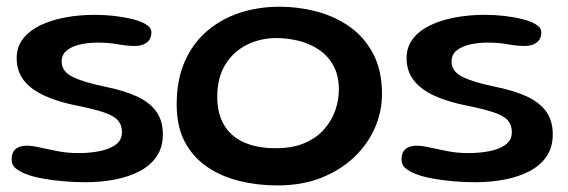

<svg xmlns="http://www.w3.org/2000/svg" viewBox="-20 -524 1686 570"><path d="M234 17Q203 17 169.5 14.2Q136 11.5 106.5 6Q77 0.5 56.5 -7.5Q38 -15 26.2 -24.5Q14.5 -34 14.5 -51.5Q14.5 -71 26 -81.2Q37.5 -91.5 59.5 -91.5Q75 -91.5 98.2 -86.2Q121.5 -81 151 -75.2Q180.5 -69.5 213.5 -69.5Q246 -69.5 275.5 -75.2Q305 -81 323.5 -94.5Q342 -108 342 -131.5Q342 -153 330.2 -166.5Q318.5 -180 289.5 -190Q260.5 -200 208 -210.5Q150.5 -222 110.8 -240.5Q71 -259 50.2 -286.2Q29.5 -313.5 29.5 -351.5Q29.5 -384.5 48.2 -408.8Q67 -433 99.5 -448.8Q132 -464.5 173.8 -472.2Q215.5 -480 261.5 -480Q289.5 -480 318.8 -476.8Q348 -473.5 373.2 -467.2Q398.5 -461 414 -451.2Q429.5 -441.5 429.5 -428Q429.5 -413.5 422.5 -404.5Q415.5 -395.5 404.2 -391.5Q393 -387.5 379.5 -387.5Q358 -387.5 330.2 -392.5Q302.5 -397.5 270 -397.5Q241.5 -397.5 217 -391.8Q192.5 -386 177.8 -373.8Q163 -361.5 163 -341.5Q163 -312 195.2 -296Q227.5 -280 290 -267Q348 -255.5 386.2 -237.8Q424.5 -220 444 -192.8Q463.5 -165.5 463.5 -125Q463.5 -86.5 445 -59.5Q426.5 -32.5 394.5 -15.8Q362.5 1 321 9Q279.5 17 234 17Z M803.5 26.5Q745.5 26.5 691.8 13.5Q638 0.5 595.8 -28Q553.5 -56.5 529 -102.2Q504.5 -148 504.5 -214Q504.5 -286.5 528.2 -340.8Q552 -395 594 -431.2Q636 -467.5 691.2 -485.8Q746.5 -504 809.5 -504Q866.5 -504 921 -489.5Q975.5 -475 1019 -444Q1062.5 -413 1088.2 -363.8Q1114 -314.5 1114 -245Q1114 -192.5 1092.8 -144Q1071.5 -95.5 1031.2 -57.2Q991 -19 933.8 3.8Q876.5 26.5 803.5 26.5ZM799 -84Q850 -84 885.5 -99.8Q921 -115.5 943.2 -141.2Q965.5 -167 975.8 -197.5Q986 -228 986 -258Q986 -300 969.8 -329.2Q953.5 -358.5 926.8 -376.5Q900 -394.5 867 -402.8Q834 -411 799.5 -411Q754.5 -411 714.5 -391.8Q674.5 -372.5 649.8 -333.8Q625 -295 625 -236Q625 -188 644.8 -153.8Q664.5 -119.5 703.5 -101.8Q742.5 -84 799 -84Z M1391.5 17Q1360.5 17 1327 14.2Q1293.5 11.5 1264 6Q1234.5 0.5 1214 -7.5Q1195.5 -15 1183.8 -24.5Q1172 -34 1172 -51.5Q1172 -71 1183.5 -81.2Q1195 -91.5 1217 -91.5Q1232.5 -91.5 1255.8 -86.2Q1279 -81 1308.5 -75.2Q1338 -69.5 1371 -69.5Q1403.5 -69.5 1433 -75.2Q1462.5 -81 1481 -94.5Q1499.5 -108 1499.5 -131.5Q1499.5 -153 1487.8 -166.5Q1476 -180 1447 -190Q1418 -200 1365.5 -210.5Q1308 -222 1268.2 -240.5Q1228.5 -259 1207.8 -286.2Q1187 -313.5 1187 -351.5Q1187 -384.5 1205.8 -408.8Q1224.5 -433 1257 -448.8Q1289.5 -464.5 1331.2 -472.2Q1373 -480 1419 -480Q1447 -480 1476.2 -476.8Q1505.5 -473.5 1530.8 -467.2Q1556 -461 1571.5 -451.2Q1587 -441.5 1587 -428Q1587 -413.5 1580 -404.5Q1573 -395.5 1561.8 -391.5Q1550.5 -387.5 1537 -387.5Q1515.5 -387.5 1487.8 -392.5Q1460 -397.5 1427.5 -397.5Q1399 -397.5 1374.5 -391.8Q1350 -386 1335.2 -373.8Q1320.5 -361.5 1320.5 -341.5Q1320.5 -312 1352.8 -296Q1385 -280 1447.5 -267Q1505.5 -255.5 1543.8 -237.8Q1582 -220 1601.5 -192.8Q1621 -165.5 1621 -125Q1621 -86.5 1602.5 -59.5Q1584 -32.5 1552 -15.8Q1520 1 1478.5 9Q1437 17 1391.5 17Z"/></svg>

Font: Gluten Thin
Style: Regular
Weight: 400
Version: Version 1.300